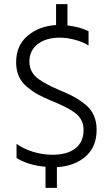

<svg xmlns="http://www.w3.org/2000/svg" viewBox="-20 -801 542 928"><path d="M408 -650C380.7 -664 346.7 -673.3 306 -678V-781H251V-680C196.3 -676.7 150.5 -659.3 113.5 -628C76.5 -596.7 58 -554 58 -500C58 -474.7 62.3 -452.2 71 -432.5C79.7 -412.8 92.8 -395.7 110.5 -381C128.2 -366.3 144.8 -354.7 160.5 -346C176.2 -337.3 196.3 -327.7 221 -317C222.3 -316.3 224 -315.7 226 -315C228 -314.3 229.7 -313.7 231 -313C232.3 -312.3 234 -311.7 236 -311C258 -301.7 276.8 -293.2 292.5 -285.5C308.2 -277.8 323.5 -268.8 338.5 -258.5C353.5 -248.2 364.8 -235.8 372.5 -221.5C380.2 -207.2 384 -191 384 -173C384 -134.3 370.8 -104.7 344.5 -84C318.2 -63.3 281.3 -53 234 -53C201.3 -53 169.2 -58 137.5 -68C105.8 -78 80 -90.7 60 -106V-37C100.7 -13 147.3 1 200 5V107H255V7C311.7 3.7 357.8 -13.5 393.5 -44.5C429.2 -75.5 447 -118.7 447 -174C447 -199.3 442.7 -222 434 -242C425.3 -262 412.3 -279.2 395 -293.5C377.7 -307.8 361.2 -319.5 345.5 -328.5C329.8 -337.5 309.7 -347.3 285 -358C281 -360 275.3 -362.3 268 -365C246.7 -374.3 228.2 -383 212.5 -391C196.8 -399 181.7 -408.2 167 -418.5C152.3 -428.8 141.2 -441.2 133.5 -455.5C125.8 -469.8 122 -486 122 -504C122 -538.7 135.3 -566.5 162 -587.5C188.7 -608.5 224.3 -619 269 -619C293.7 -619 319 -615.3 345 -608C371 -600.7 392 -591.7 408 -581Z"/></svg>

Font: Hind Light
Style: Regular
Weight: 300
Designer: Manushi Parikh, Satya Rajpurohit
Foundry: Indian Type Foundry
Version: Version 1.201;PS 1.0;hotconv 1.0.78;makeotf.lib2.5.61930; tt